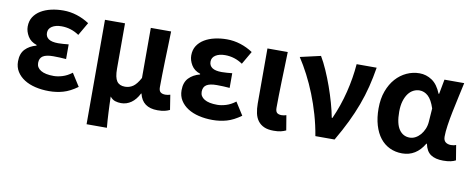

<svg xmlns="http://www.w3.org/2000/svg" viewBox="-66 -875 3402 1378"><g transform="rotate(10 1635.5 -186.5)"><path d="M299 14Q246 14 199.5 3Q153 -8 118.5 -30Q84 -52 64 -84Q44 -116 44 -158Q44 -215 74.5 -247Q105 -279 155 -292V-297Q111 -311 90 -346Q69 -381 69 -416Q69 -457 88 -486.5Q107 -516 139.5 -535.5Q172 -555 214 -564.5Q256 -574 302 -574Q353 -574 401.5 -558.5Q450 -543 492 -515L437 -420Q378 -460 309 -460Q266 -460 239.5 -443Q213 -426 213 -396Q213 -367 235.5 -351.5Q258 -336 305 -336Q322 -336 341.5 -337.5Q361 -339 381 -341V-234Q357 -236 333.5 -237Q310 -238 287 -238Q236 -238 212 -222.5Q188 -207 188 -172Q188 -138 220 -118.5Q252 -99 314 -99Q343 -99 377.5 -109.5Q412 -120 446 -146L505 -53Q451 -14 402 0Q353 14 299 14Z M607 -560H753V-229Q753 -166 771.5 -139Q790 -112 831 -112Q863 -112 889 -129.5Q915 -147 941 -195V-560H1089Q1088 -509 1086 -453.5Q1084 -398 1082.5 -344Q1081 -290 1080 -240.5Q1079 -191 1079 -152Q1079 -126 1091.5 -116Q1104 -106 1127 -106Q1144 -106 1162 -112L1179 -4Q1163 4 1142.5 9Q1122 14 1090 14Q980 14 957 -84H954Q931 -38 897.5 -14.5Q864 9 824 9Q801 9 780.5 2.5Q760 -4 743 -25Q744 9 745 37.5Q746 66 747.5 92Q749 118 750.5 144.5Q752 171 755 201H607Z M1491 14Q1438 14 1391.5 3Q1345 -8 1310.5 -30Q1276 -52 1256 -84Q1236 -116 1236 -158Q1236 -215 1266.5 -247Q1297 -279 1347 -292V-297Q1303 -311 1282 -346Q1261 -381 1261 -416Q1261 -457 1280 -486.5Q1299 -516 1331.5 -535.5Q1364 -555 1406 -564.5Q1448 -574 1494 -574Q1545 -574 1593.5 -558.5Q1642 -543 1684 -515L1629 -420Q1570 -460 1501 -460Q1458 -460 1431.5 -443Q1405 -426 1405 -396Q1405 -367 1427.5 -351.5Q1450 -336 1497 -336Q1514 -336 1533.5 -337.5Q1553 -339 1573 -341V-234Q1549 -236 1525.5 -237Q1502 -238 1479 -238Q1428 -238 1404 -222.5Q1380 -207 1380 -172Q1380 -138 1412 -118.5Q1444 -99 1506 -99Q1535 -99 1569.5 -109.5Q1604 -120 1638 -146L1697 -53Q1643 -14 1594 0Q1545 14 1491 14Z M1936 14Q1894 14 1866.5 1.5Q1839 -11 1822 -33.5Q1805 -56 1798 -88Q1791 -120 1791 -159V-560H1939Q1938 -509 1936 -453.5Q1934 -398 1932.5 -344Q1931 -290 1930 -240.5Q1929 -191 1929 -152Q1929 -126 1940 -116Q1951 -106 1974 -106Q1981 -106 1990.5 -107.5Q2000 -109 2008 -112L2026 -4Q2009 4 1989 9Q1969 14 1936 14Z M2239 0Q2226 -78 2204.5 -152.5Q2183 -227 2155.5 -296Q2128 -365 2096 -426.5Q2064 -488 2030 -540L2179 -574Q2203 -534 2226.5 -480.5Q2250 -427 2270.5 -369.5Q2291 -312 2307 -255Q2323 -198 2332 -150H2337Q2381 -248 2407 -353Q2433 -458 2441 -560H2587Q2575 -486 2558 -418Q2541 -350 2516 -282.5Q2491 -215 2457.5 -146Q2424 -77 2379 0Z M2873 14Q2823 14 2782 -5.5Q2741 -25 2712 -62Q2683 -99 2667 -153Q2651 -207 2651 -275Q2651 -346 2671.5 -401.5Q2692 -457 2726 -495Q2760 -533 2804.5 -553.5Q2849 -574 2898 -574Q2947 -574 2989 -546Q3031 -518 3057 -453H3061L3081 -560H3225Q3214 -509 3201.5 -452.5Q3189 -396 3178 -342Q3167 -288 3160 -240Q3153 -192 3153 -158Q3153 -130 3168.5 -118Q3184 -106 3208 -106Q3216 -106 3226 -107.5Q3236 -109 3245 -113L3263 -4Q3249 4 3226.5 9Q3204 14 3172 14Q3115 14 3081.5 -8.5Q3048 -31 3037 -85H3033Q2975 14 2873 14ZM2907 -107Q2928 -107 2948 -117.5Q2968 -128 2984 -146.5Q3000 -165 3010.5 -189.5Q3021 -214 3023 -242L3030 -341Q3010 -402 2982 -427.5Q2954 -453 2919 -453Q2897 -453 2875.5 -442.5Q2854 -432 2837.5 -410Q2821 -388 2811 -355Q2801 -322 2801 -277Q2801 -190 2829.5 -148.5Q2858 -107 2907 -107Z"/></g></svg>

Font: Kinto Sans
Style: Bold
Weight: 700
Designer: Authors: Ryoko NISHIZUKA  (kana & ideographs); Paul D. Hunt (Latin, Greek & Cyrillic); Wenlong ZHANG  (bopomofo); Sandol
Foundry: Adobe Systems Incorporated, ookami Inc.
Version: Version 0.001